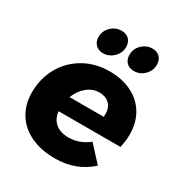

<svg xmlns="http://www.w3.org/2000/svg" viewBox="-180 -896 974 1032"><g transform="rotate(30 307.5 -380.0)"><path d="M593 -304Q593 -270 583 -223H199Q204 -177 234 -152Q264 -127 315 -127Q382 -127 439 -172L528 -75Q438 7 308 7Q222 7 158 -23Q94 -53 59 -109Q24 -165 24 -239Q24 -326 63.5 -396Q103 -466 173 -506Q243 -546 330 -546Q410 -546 469.5 -516Q529 -486 561 -431.5Q593 -377 593 -304ZM425 -337Q425 -375 402 -397.5Q379 -420 340 -420Q298 -420 264 -392Q230 -364 212 -318H424Q425 -324 425 -337ZM341 -703Q341 -666 313.5 -639Q286 -612 248 -612Q220 -612 202.5 -630Q185 -648 185 -676Q185 -714 212.5 -740.5Q240 -767 278 -767Q307 -767 324 -749.5Q341 -732 341 -703ZM532 -703Q532 -666 505 -639Q478 -612 440 -612Q411 -612 394 -630Q377 -648 377 -676Q377 -714 404.5 -740.5Q432 -767 470 -767Q498 -767 515 -749.5Q532 -732 532 -703Z"/></g></svg>

Font: Gontserrat
Style: Bold Italic
Weight: 700
Italic angle: -11.3°
Designer: Julieta Ulanovsky
Foundry: Julieta Ulanovsky
Version: Version 6.001